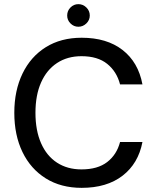

<svg xmlns="http://www.w3.org/2000/svg" viewBox="-20 -894 756 926"><path d="M374 12Q274 12 201 -33.5Q128 -79 88.5 -160.5Q49 -242 49 -350Q49 -457 88.5 -539Q128 -621 201 -666.5Q274 -712 374 -712Q495 -712 571 -653Q647 -594 667 -487H559Q543 -549 497 -586Q451 -623 373 -623Q305 -623 255 -590Q205 -557 178 -496Q151 -435 151 -350Q151 -265 178 -203.5Q205 -142 255 -109.5Q305 -77 373 -77Q451 -77 497 -112.5Q543 -148 559 -209H667Q647 -105 571 -46.5Q495 12 374 12ZM358 -765Q336 -765 320 -781Q304 -797 304 -819Q304 -842 320 -858Q336 -874 358 -874Q380 -874 396.5 -858Q413 -842 413 -819Q413 -797 396.5 -781Q380 -765 358 -765Z"/></svg>

Font: DM Sans 9pt Medium
Style: Regular
Weight: 500
Version: Version 4.004;gftools[0.9.30]